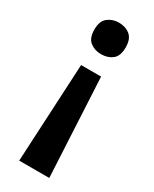

<svg xmlns="http://www.w3.org/2000/svg" viewBox="-190 -595 661 824"><g transform="rotate(30 140.0 -182.5)"><path d="M217 -468Q217 -425 194.5 -407.5Q172 -390 139 -390Q108 -390 85 -407.5Q62 -425 62 -468Q62 -510 85 -528Q108 -546 139 -546Q172 -546 194.5 -528Q217 -510 217 -468ZM89 -307H188L213 181H64Z"/></g></svg>

Font: Noto Sans Sora Sompeng Semi
Style: Bold
Weight: 700
Designer: Monotype Design Team. David Williams.
Foundry: Monotype Imaging Inc.
Version: Version 2.101; ttfautohint (v1.8.4.7-5d5b)